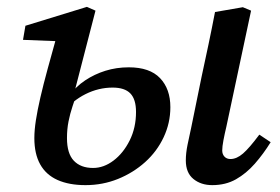

<svg xmlns="http://www.w3.org/2000/svg" viewBox="-20 -526 815 559"><path d="M598 13Q565 13 543 -5Q521 -23 521 -59Q521 -80 526 -104.5Q531 -129 537 -156L567 -303Q577 -349 587 -396.5Q597 -444 606 -491L687 -505L711 -495L639 -157Q634 -136 630.5 -117.5Q627 -99 627 -88Q627 -77 633.5 -70Q640 -63 651 -63Q669 -63 687.5 -79Q706 -95 735 -134L768 -112Q747 -78 722 -49.5Q697 -21 667 -4Q637 13 598 13ZM229 13Q181 13 147.5 -2Q114 -17 97 -47.5Q80 -78 80 -124Q80 -147 84.5 -176Q89 -205 97.5 -242Q106 -279 119 -326.5Q132 -374 149 -435L174 -405L47 -410L54 -451L233 -506L258 -495L198 -263L205 -258Q198 -237 191 -216Q184 -195 179.5 -172.5Q175 -150 175 -124Q175 -79 195 -58Q215 -37 251 -37Q282 -37 310.5 -58.5Q339 -80 357.5 -117Q376 -154 376 -200Q376 -237 359.5 -254Q343 -271 308 -271Q267 -271 229 -252Q191 -233 163 -198L155 -249H183Q201 -274 228 -292Q255 -310 287 -320Q319 -330 355 -330Q416 -330 446 -298.5Q476 -267 476 -214Q476 -168 456.5 -126.5Q437 -85 402.5 -54Q368 -23 323.5 -5Q279 13 229 13Z"/></svg>

Font: Source Serif 4 Medium
Style: Italic
Weight: 500
Italic angle: -12°
Designer: Frank Grießhammer
Foundry: Adobe Systems Incorporated
Version: Version 4.004;hotconv 1.0.116;makeotfexe 2.5.65601